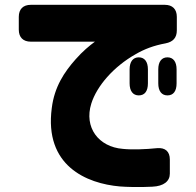

<svg xmlns="http://www.w3.org/2000/svg" viewBox="-20 -718 814 797"><path d="M675 -322C700 -322 713 -340 713 -372V-430C713 -462 699 -480 675 -480C651 -480 637 -462 637 -430V-372C637 -340 651 -322 675 -322ZM58 -595C58 -563 76 -545 108 -545H374C351 -528 324 -506 294 -472C247 -419 206 -358 195 -270C163 -30 339 44 478 56C504 58 556 60 612 57C660 55 685 34 685 3V-56C685 -89 666 -106 632 -103C584 -98 528 -96 490 -100C389 -108 328 -189 359 -288C382 -361 451 -441 543 -493C579 -514 618 -529 667 -538C698 -544 714 -561 714 -592V-648C714 -680 696 -698 664 -698H108C76 -698 58 -680 58 -648ZM518 -372C518 -340 532 -322 556 -322C581 -322 594 -340 594 -372V-430C594 -462 580 -480 556 -480C532 -480 518 -462 518 -430Z"/></svg>

Font: コーポレート・ロゴ（ラウンド）ver3 Bold
Style: Regular
Weight: 700
Designer: [KANA_main] LOGOTYPE.JP [Source Han Sans] Ryoko NISHIZUKA 西塚涼子 (kana, bopomofo & ideographs); Paul D. Hunt (Latin, Greek
Version: Version 12.001;FEAKit 1.0